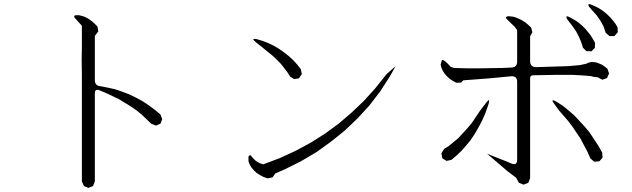

<svg xmlns="http://www.w3.org/2000/svg" viewBox="-20 -871 3040 924"><path d="M373 -582 374 -643.6V-747.1L357.4 -765.6L337.9 -787.1Q334 -796.9 345.7 -797.9H359.4L372.1 -794.9L385.7 -791L399.4 -784.2L412.1 -776.4L424.8 -766.6L436.5 -755.9L449.2 -743.2L453.1 -719.7L436.5 -698.2V-643.6V-582V-515.6V-485.4Q436.5 -458 463.9 -456.1L499 -449.2L534.2 -441.4L568.4 -429.7L601.6 -417L633.8 -401.4L665 -384.8L694.3 -365.2L723.6 -343.8L752 -320.3L760.7 -297.9L752.9 -276.4L730.5 -266.6L708 -275.4L661.1 -320.3L635.7 -340.8L608.4 -359.4L552.7 -393.6L491.2 -422.9L459 -436.5Q436.5 -445.3 436.5 -421.9V2L427.7 24.4L405.3 33.2L383.8 24.4L374 2V-515.6Z M1231.4 -28.3 1215.8 -38.1 1202.1 -50.8 1190.4 -64.5 1181.6 -79.1 1175.8 -94.7V-117.2Q1183.6 -130.9 1191.4 -117.2L1200.2 -107.4L1209 -98.6L1218.8 -91.8L1229.5 -85.9L1247.1 -80.1L1327.1 -110.4L1403.3 -145.5L1475.6 -184.6L1544.9 -228.5L1610.4 -276.4L1671.9 -329.1L1731.4 -385.7L1787.1 -447.3L1838.9 -512.7L1883.8 -552.7L1855.5 -502L1808.6 -429.7L1756.8 -362.3L1700.2 -300.8L1638.7 -242.2L1573.2 -189.5L1503.9 -139.6L1429.7 -95.7L1351.6 -56.6L1304.7 -36.1L1292 -17.6L1267.6 -12.7L1248 -19.5ZM1362.3 -524.4 1332 -563.5 1295.9 -599.6 1254.9 -632.8 1209 -669.9Q1186.5 -688.5 1215.8 -682.6L1245.1 -673.8L1272.5 -663.1L1298.8 -650.4L1323.2 -635.7L1346.7 -619.1L1369.1 -601.6L1390.6 -582L1410.2 -560.5L1427.7 -538.1L1432.6 -514.6L1418.9 -494.1L1395.5 -490.2L1376 -502.9Z M2837.9 -501 2822.3 -504.9 2799.8 -506.8 2771.5 -508.8 2737.3 -510.7H2652.3L2602.5 -509.8L2545.9 -508.8Q2531.2 -508.8 2531.2 -494.1V-13.7L2522.5 8.8L2500 17.6L2477.5 8.8L2463.9 -15.6L2423.8 -45.9L2324.2 -130.9L2420.9 -92.8L2441.4 -84Q2468.8 -73.2 2468.8 -102.5V-477.5Q2468.8 -505.9 2439.5 -503.9L2336.9 -494.1L2209 -484.4L2199.2 -473.6L2175.8 -472.7L2158.2 -482.4L2142.6 -493.2L2129.9 -504.9L2119.1 -517.6L2110.4 -531.2L2104.5 -544.9L2100.6 -559.6L2106.4 -581.1Q2114.3 -588.9 2149.4 -548.8L2166 -543.9L2196.3 -543L2235.4 -542H2281.2L2335 -543L2395.5 -543.9L2439.5 -545.9Q2468.8 -545.9 2468.8 -575.2V-726.6L2455.1 -744.1L2438.5 -759.8L2416 -782.2Q2412.1 -791 2425.8 -793L2438.5 -792L2453.1 -790L2466.8 -785.2L2480.5 -779.3L2495.1 -771.5L2508.8 -762.7L2522.5 -751L2536.1 -738.3L2542 -715.8L2531.2 -696.3V-577.1Q2531.2 -547.9 2560.5 -547.9L2714.8 -552.7L2770.5 -557.6L2801.8 -564.5L2812.5 -569.3L2824.2 -572.3H2836.9L2850.6 -570.3L2863.3 -565.4L2877 -559.6L2889.6 -550.8L2903.3 -540L2911.1 -517.6L2901.4 -495.1L2878.9 -487.3L2856.4 -499ZM2806.6 -141.6 2773.4 -204.1 2735.4 -260.7 2714.8 -288.1 2669.9 -339.8 2644.5 -375Q2627.9 -398.4 2659.2 -380.9L2689.5 -361.3L2716.8 -338.9L2744.1 -315.4L2793.9 -261.7L2817.4 -233.4L2859.4 -169.9L2877.9 -136.7L2879.9 -112.3L2864.3 -94.7L2839.8 -92.8L2821.3 -108.4ZM2108.4 -109.4 2104.5 -133.8 2117.2 -154.3 2140.6 -168.9 2185.5 -206.1 2228.5 -252.9 2250 -278.3 2290 -337.9 2321.3 -378.9Q2338.9 -401.4 2332 -373L2328.1 -361.3L2315.4 -325.2L2299.8 -290L2282.2 -256.8L2264.6 -226.6L2245.1 -197.3L2223.6 -170.9L2201.2 -145.5L2177.7 -123L2152.3 -101.6L2128.9 -96.7ZM2774.4 -674.8 2767.6 -690.4 2759.8 -706.1 2752 -720.7 2732.4 -749 2708 -780.3Q2701.2 -797.9 2717.8 -790L2735.4 -780.3L2752.9 -770.5L2768.6 -758.8L2783.2 -746.1L2796.9 -732.4L2809.6 -716.8L2822.3 -701.2L2833 -683.6L2843.8 -665L2842.8 -640.6L2826.2 -624L2801.8 -625L2785.2 -641.6L2780.3 -658.2ZM2884.8 -743.2 2870.1 -770.5 2851.6 -796.9 2829.1 -822.3 2814.5 -838.9Q2805.7 -855.5 2823.2 -849.6L2841.8 -841.8L2859.4 -833L2875 -823.2L2890.6 -811.5L2904.3 -799.8L2918 -786.1L2930.7 -771.5L2942.4 -755.9L2952.1 -739.3L2953.1 -715.8L2936.5 -697.3H2913.1L2894.5 -713.9L2889.6 -728.5Z"/></svg>

Font: B2 Hana
Style: Regular
Weight: 500
Version: 2020-08-05; (max)